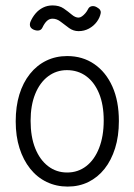

<svg xmlns="http://www.w3.org/2000/svg" viewBox="-20 -675 496 709"><path d="M230 14Q188 14 152.5 -3Q117 -20 91.5 -52Q66 -84 52 -128Q38 -172 38 -227Q38 -282 51.5 -326Q65 -370 90.5 -402Q116 -434 151 -451Q186 -468 228 -468Q285 -468 328 -438.5Q371 -409 395 -355.5Q419 -302 419 -228Q419 -172 405 -127.5Q391 -83 366 -51.5Q341 -20 306.5 -3Q272 14 230 14ZM228 -38Q268 -38 298.5 -61.5Q329 -85 346 -128.5Q363 -172 363 -230Q363 -288 346 -329.5Q329 -371 298.5 -393.5Q268 -416 227 -416Q188 -416 157.5 -393Q127 -370 110 -328Q93 -286 93 -229Q93 -170 110 -127.5Q127 -85 157.5 -61.5Q188 -38 228 -38ZM174 -655Q199 -655 215.5 -643.5Q232 -632 245 -621Q258 -610 270 -610Q276 -610 282.5 -614.5Q289 -619 295 -626Q301 -633 305 -641Q309 -650 318.5 -652Q328 -654 338 -648Q347 -643 350 -637.5Q353 -632 352 -627Q349 -610 337.5 -594.5Q326 -579 308.5 -569.5Q291 -560 270 -560Q251 -560 235 -571.5Q219 -583 204.5 -594.5Q190 -606 174 -606Q162 -606 153 -597.5Q144 -589 136 -572Q132 -564 123 -562.5Q114 -561 103 -566Q93 -571 91 -579Q89 -587 93 -596Q100 -612 111.5 -625.5Q123 -639 139 -647Q155 -655 174 -655Z"/></svg>

Font: Fredoka SemiCondensed Light
Style: Regular
Weight: 300
Width: 4
Designer: Ben Nathan
Foundry: Milena B. Brandão, Ben Nathan
Version: Version 2.001